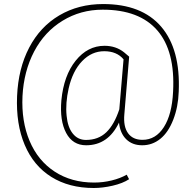

<svg xmlns="http://www.w3.org/2000/svg" viewBox="-20 -709 969 950"><path d="M864.3 -255.4Q861.8 -180.2 837.4 -117.2Q813 -54.2 773.4 -22.2Q733.9 9.8 683.6 9.8Q634.8 9.8 604.5 -20Q574.2 -49.8 568.8 -102.5Q515.1 9.8 406.2 9.8Q339.8 9.8 307.4 -51Q274.9 -111.8 283.7 -212.9Q295.4 -335.4 354.5 -408.9Q413.6 -482.4 497.1 -482.4Q553.2 -482.4 593.8 -450.2L619.1 -428.7L595.2 -143.1Q589.8 -83 613.5 -50Q637.2 -17.1 685.1 -17.1Q750.5 -17.1 790.8 -80.1Q831.1 -143.1 836.4 -255.4Q847.2 -456.1 758.3 -558.6Q669.4 -661.1 488.3 -661.1Q378.9 -661.1 289.6 -606.4Q200.2 -551.8 148.9 -454.1Q97.7 -356.4 91.3 -233.4Q85.4 -108.9 126.5 -11.5Q167.5 85.9 250.5 140.1Q333.5 194.3 445.8 194.3Q489.7 194.3 532.7 183.8Q575.7 173.3 606.9 155.3L618.7 177.7Q587.4 198.2 537.8 209.7Q488.3 221.2 443.8 221.2Q321.8 221.2 233.9 166.3Q146 111.3 102.3 8.1Q58.6 -95.2 64.5 -233.4Q70.3 -370.1 124.5 -473.6Q178.7 -577.1 273.7 -633.1Q368.7 -689 490.2 -689Q681.6 -689 777.6 -576.9Q873.5 -464.8 864.3 -255.4ZM309.6 -136.2Q314.9 -79.6 340.1 -48.1Q365.2 -16.6 405.3 -16.6Q466.3 -16.6 505.9 -54.4Q545.4 -92.3 570.3 -168L591.3 -415.5Q557.6 -455.6 495.6 -455.6Q433.6 -455.6 386.5 -406.7Q339.4 -357.9 319.8 -272Q303.2 -197.8 309.6 -136.2Z"/></svg>

Font: TypoPRO Roboto
Style: Regular
Weight: 250
Designer: Google
Version: Version 2.136; 2016